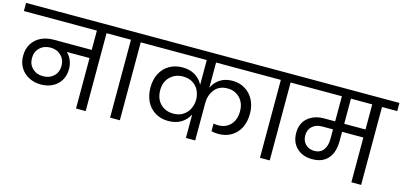

<svg xmlns="http://www.w3.org/2000/svg" viewBox="-93 -1167 3342 1595"><g transform="rotate(15 1578.5 -370.0)"><path d="M816 -670H684V0H601V-434H406Q431 -410 445.5 -376Q460 -342 460 -301Q460 -245 434.5 -203Q409 -161 365 -139Q321 -117 266 -117Q209 -117 162.5 -141Q116 -165 89.5 -208.5Q63 -252 63 -310Q63 -370 90.5 -414Q118 -458 165.5 -481Q213 -504 273 -504H601V-670H-27V-740H816ZM267 -188Q322 -188 357.5 -222.5Q393 -257 393 -311Q393 -364 357.5 -399Q322 -434 267 -434Q211 -434 175 -399.5Q139 -365 139 -310Q139 -256 174.5 -222Q210 -188 267 -188Z M894 0V-670H762V-740H1109V-670H978V0Z M1626 -670V-453Q1648 -501 1692 -530Q1736 -559 1799 -559Q1859 -559 1907 -530Q1955 -501 1981.5 -449.5Q2008 -398 2008 -332Q2008 -261 1981 -209Q1954 -157 1906.5 -129.5Q1859 -102 1799 -102Q1762 -102 1737 -109V-175Q1753 -171 1779 -171Q1842 -171 1882.5 -213.5Q1923 -256 1923 -330Q1923 -401 1881 -444Q1839 -487 1776 -487Q1702 -487 1664 -438Q1626 -389 1626 -322V0H1546V-202Q1523 -155 1477.5 -126.5Q1432 -98 1366 -98Q1304 -98 1255.5 -126.5Q1207 -155 1180 -207.5Q1153 -260 1153 -330Q1153 -399 1180.5 -451Q1208 -503 1257 -531Q1306 -559 1369 -559Q1433 -559 1478 -531Q1523 -503 1546 -457V-670H1056V-740H2104V-670ZM1392 -168Q1443 -168 1477.5 -192Q1512 -216 1529 -252.5Q1546 -289 1546 -328Q1546 -368 1529.5 -404.5Q1513 -441 1478 -464Q1443 -487 1392 -487Q1326 -487 1281.5 -444Q1237 -401 1237 -330Q1237 -255 1280.5 -211.5Q1324 -168 1392 -168Z M2183 0V-670H2051V-740H2398V-670H2267V0Z M3184 -670H3053V0H2969V-385H2786V-308Q2786 -208 2739 -154.5Q2692 -101 2604 -101Q2521 -101 2470.5 -149.5Q2420 -198 2420 -278Q2420 -361 2474 -407.5Q2528 -454 2613 -454H2708V-670H2345V-740H3184ZM2969 -670H2786V-454H2969ZM2708 -385H2615Q2563 -385 2530.5 -356Q2498 -327 2498 -278Q2498 -230 2528 -201Q2558 -172 2604 -172Q2653 -172 2680.5 -207Q2708 -242 2708 -304Z"/></g></svg>

Font: Fz Poppins
Style: Regular
Weight: 400
Designer: Ninad Kale (Devanagari), Jonny Pinhorn (Latin)
Foundry: Indian Type Foundry
Version: Vit hóa bi Vntype.Com & FontZin.Com